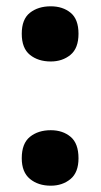

<svg xmlns="http://www.w3.org/2000/svg" viewBox="-20 -821 319 609"><path d="M49 -714Q49 -760 75 -780.5Q101 -801 141 -801Q179 -801 204 -780.5Q229 -760 229 -714Q229 -668 203.5 -647Q178 -626 141 -626Q101 -626 75 -647Q49 -668 49 -714ZM49 -319Q49 -366 75 -387Q101 -408 141 -408Q179 -408 204 -387Q229 -366 229 -319Q229 -274 203.5 -253Q178 -232 141 -232Q101 -232 75 -253.5Q49 -275 49 -319Z"/></svg>

Font: Noto Sans Khmer UI SemiCondensed ExtraBold
Style: Regular
Weight: 800
Width: 4
Designer: Danh Hong and the Monotype Design Team
Foundry: Monotype Imaging Inc.
Version: Version 2.002; ttfautohint (v1.8.4.7-5d5b)